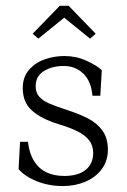

<svg xmlns="http://www.w3.org/2000/svg" viewBox="-20 -614 426 646"><path d="M42.5 -45 47.5 -137H74Q78.5 -97.5 94.8 -71.8Q111 -46 136.8 -34Q162.5 -22 196 -22Q243 -22 268.2 -42.5Q293.5 -63 293.5 -99.5Q293.5 -124.5 279.8 -142Q266 -159.5 241 -172Q216 -184.5 176.5 -196.5Q119 -214 87.8 -241.8Q56.5 -269.5 56.5 -317.5Q56.5 -355 77.8 -379.2Q99 -403.5 131 -414.5Q163 -425.5 196.5 -425.5Q236 -425.5 270.2 -410Q304.5 -394.5 322.5 -378L317.5 -292H291Q287 -340.5 260.5 -366.2Q234 -392 194.5 -392Q155.5 -392 127.8 -375Q100 -358 100 -324Q100 -302.5 111.8 -289Q123.5 -275.5 144 -266.5Q164.5 -257.5 205.5 -244Q251 -229 279.8 -213.5Q308.5 -198 325.8 -173Q343 -148 343 -110Q343 -72.5 322.2 -44.8Q301.5 -17 267 -2.5Q232.5 12 192 12Q144 12 103.8 -4.2Q63.5 -20.5 42.5 -45ZM302 -500.5 283 -484 196 -554.5 109 -484 90 -500.5 181 -594.5H211Z"/></svg>

Font: Didactic
Style: Regular
Weight: 400
Designer: Tyler Finck
Foundry: Etcetera Type Co
Version: Version 3.007;FEAKit 1.0